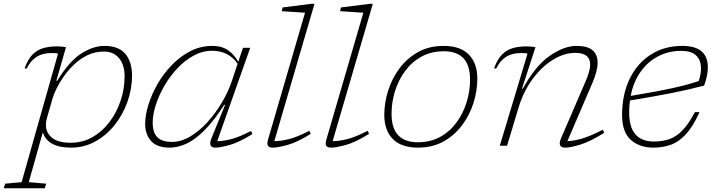

<svg xmlns="http://www.w3.org/2000/svg" viewBox="-88 -762 3750 1004"><path d="M153.5 198.5 146 222.5H-68.5L-61 198.5L25 190.5L215.5 -481.5Q208.5 -484 198.5 -484.2Q188.5 -484.5 180 -484.5Q133.5 -484.5 102.2 -464Q71 -443.5 52 -404H40.5Q57.5 -452.5 82.5 -477.2Q107.5 -502 139.8 -510.8Q172 -519.5 211 -519.5Q222 -519.5 235.5 -518.2Q249 -517 257 -515L206.5 -339.5H211Q275 -443 337.5 -482.5Q400 -522 458 -522Q533.5 -522 568 -479.5Q602.5 -437 602.5 -368.5Q602.5 -297.5 578.5 -229.8Q554.5 -162 511.2 -108Q468 -54 410 -22Q352 10 284 10Q160 10 136 -70.5L62.5 190.5ZM158 -147Q152 -127.5 152 -109Q152 -68 183.8 -41.8Q215.5 -15.5 281.5 -15.5Q344.5 -15.5 396.2 -45.2Q448 -75 485.5 -125.2Q523 -175.5 543.2 -237.2Q563.5 -299 563.5 -362.5Q563.5 -423.5 534.2 -458Q505 -492.5 455.5 -492.5Q410 -492.5 371 -474Q332 -455.5 300.8 -426Q269.5 -396.5 246.2 -363.2Q223 -330 208.2 -300Q193.5 -270 188 -251Z M1018 -39.5 1089 -213.5H1084.5Q1030.5 -130 981.5 -81Q932.5 -32 887.5 -11Q842.5 10 799.5 10Q732.5 10 701.8 -25Q671 -60 671 -112.5Q671 -159 688 -214Q705 -269 736.2 -323.2Q767.5 -377.5 811 -422.5Q854.5 -467.5 908 -494.8Q961.5 -522 1022.5 -522Q1071.5 -522 1104.2 -499.5Q1137 -477 1158 -439L1182.5 -512H1220.5L1048 -24Q1077.5 -23.5 1119.8 -34.2Q1162 -45 1224.5 -77L1232 -61Q1162 -17.5 1112.5 -3.8Q1063 10 1039 10Q997.5 10 1018 -39.5ZM710.5 -120Q710.5 -68.5 735 -44.2Q759.5 -20 811 -20Q859.5 -20 907.2 -48.5Q955 -77 997.5 -124Q1040 -171 1073.2 -227.5Q1106.5 -284 1125 -340L1154.5 -429Q1107 -496.5 1021 -496.5Q971 -496.5 925 -471.5Q879 -446.5 840 -405.2Q801 -364 772 -314Q743 -264 726.8 -213.5Q710.5 -163 710.5 -120Z M1507 -695.5 1385.5 -703.5 1389.5 -723 1540 -742H1556.5L1346.5 -24Q1377 -23.5 1420.8 -34Q1464.5 -44.5 1529.5 -78L1537 -62Q1465.5 -17.5 1414.5 -3.8Q1363.5 10 1339 10Q1319 10 1313 0.5Q1307 -9 1314 -33.5Z M1812 -695.5 1690.5 -703.5 1694.5 -723 1845 -742H1861.5L1651.5 -24Q1682 -23.5 1725.8 -34Q1769.5 -44.5 1834.5 -78L1842 -62Q1770.5 -17.5 1719.5 -3.8Q1668.5 10 1644 10Q1624 10 1618 0.5Q1612 -9 1619 -33.5Z M2231 -522Q2319 -522 2363.5 -476.8Q2408 -431.5 2408 -350.5Q2408 -287 2387.8 -223.2Q2367.5 -159.5 2328 -106.8Q2288.5 -54 2230.8 -22Q2173 10 2098.5 10Q2010.5 10 1966 -35.2Q1921.5 -80.5 1921.5 -161.5Q1921.5 -225 1941.8 -288.8Q1962 -352.5 2001.5 -405.2Q2041 -458 2098.8 -490Q2156.5 -522 2231 -522ZM2096.5 -18Q2163.5 -18 2214.5 -46.5Q2265.5 -75 2300 -122.5Q2334.5 -170 2352.2 -228Q2370 -286 2370 -344.5Q2370 -422 2335 -458Q2300 -494 2233 -494Q2166.5 -494 2115.2 -465.5Q2064 -437 2029.5 -389.5Q1995 -342 1977.2 -284Q1959.5 -226 1959.5 -167.5Q1959.5 -90.5 1994.8 -54.2Q2030 -18 2096.5 -18Z M2507 -404H2495.5Q2512.5 -452.5 2537.5 -477.2Q2562.5 -502 2594.8 -510.8Q2627 -519.5 2666 -519.5Q2677 -519.5 2690.5 -518.2Q2704 -517 2712 -515L2641.5 -298.5H2646Q2711.5 -418 2786.5 -470Q2861.5 -522 2926.5 -522Q2984.5 -522 3010.8 -499Q3037 -476 3037 -434.5Q3037 -392.5 3010.5 -330L2879 -24Q2910 -24.5 2954 -37Q2998 -49.5 3064 -83.5L3071.5 -67.5Q2997.5 -21 2945.5 -5.5Q2893.5 10 2868.5 10Q2824.5 10 2846 -39.5L2975 -338.5Q2998 -392 2998 -425Q2998 -485.5 2919.5 -485.5Q2861.5 -485.5 2803 -449.2Q2744.5 -413 2697 -348.8Q2649.5 -284.5 2624 -200.5L2563.5 0H2525.5L2670.5 -481.5Q2663.5 -484 2653.5 -484.2Q2643.5 -484.5 2635 -484.5Q2588.5 -484.5 2557.2 -464Q2526 -443.5 2507 -404Z M3570 -175.5Q3535.5 -99.5 3498 -59.2Q3460.5 -19 3418.5 -4.5Q3376.5 10 3328 10Q3256.5 10 3210.8 -30.5Q3165 -71 3165 -160Q3165 -267.5 3204.2 -349Q3243.5 -430.5 3314.5 -476.2Q3385.5 -522 3480 -522Q3613.5 -522 3613.5 -409.5Q3613.5 -368.5 3594 -314.5Q3517.5 -294 3426.8 -276Q3336 -258 3206 -236.5Q3202 -206 3202 -173.5Q3202 -22 3331.5 -22Q3378 -22 3414.2 -35.2Q3450.5 -48.5 3482.2 -81.8Q3514 -115 3545.5 -175.5ZM3473 -496Q3409 -496 3354.8 -468.2Q3300.5 -440.5 3262.5 -387.8Q3224.5 -335 3210 -260.5Q3352.5 -284 3435.8 -302.8Q3519 -321.5 3566 -338.5Q3580 -380.5 3577.2 -416.2Q3574.5 -452 3549.8 -474Q3525 -496 3473 -496Z"/></svg>

Font: Newsreader 6pt ExtraLight
Style: Italic
Weight: 275
Italic angle: -17°
Designer: Hugues Gentile
Foundry: Production Type
Version: Version 1.003; ttfautohint (v1.8.3)